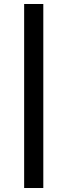

<svg xmlns="http://www.w3.org/2000/svg" viewBox="-20 -770 337 962"><path d="M101 172V-750H197V172Z"/></svg>

Font: NT Somic Medium
Style: Regular
Weight: 500
Designer: Ravid Balaliev — lead type designer, mastering
Michael Voronin — secret advisor, marketing
Ivan Kovalenko — best boy
Foundry: NT Type
Version: Version 0.7